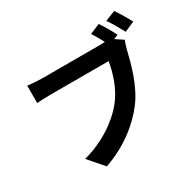

<svg xmlns="http://www.w3.org/2000/svg" viewBox="-191 -1083 1383 1355"><g transform="rotate(-30 500.0 -406.0)"><path d="M836 -711C818 -747 785 -805 759 -843L677 -809C696 -779 716 -745 733 -712C717 -710 700 -710 689 -710H223C190 -710 133 -714 104 -718V-577C130 -579 177 -581 223 -581H688C675 -495 638 -378 571 -296C490 -196 356 -107 200 -66L306 56C479 -4 608 -107 692 -217C776 -329 817 -487 840 -585C846 -606 853 -635 863 -654L800 -696ZM816 -835C843 -798 874 -741 896 -700L979 -736C960 -771 924 -832 899 -868Z"/></g></svg>

Font: Noto Sans Japanese Bold
Style: Bold
Weight: 700
Designer: Ryoko NISHIZUKA (kana & ideographs); Paul D. Hunt (Latin, Greek & Cyrillic); Wenlong ZHANG (bopomofo); Sandoll Communica
Foundry: Adobe Systems Incorporated
Version: Version 1.000;PS 1;hotconv 1.0.78;makeotf.lib2.5.61930